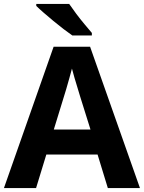

<svg xmlns="http://www.w3.org/2000/svg" viewBox="-20 -954 730 974"><path d="M527 0 475 -170H215L163 0H0L252 -717H437L690 0ZM387 -463Q382 -480 374 -506Q366 -532 358 -559Q350 -586 345 -606Q340 -586 331.5 -556.5Q323 -527 315.5 -500.5Q308 -474 304 -463L253 -297H439ZM331 -934Q346 -912 366.5 -884.5Q387 -857 408.5 -831.5Q430 -806 446 -787V-774H347Q328 -787 302.5 -806.5Q277 -826 250.5 -848Q224 -870 201 -890Q178 -910 164 -924V-934Z"/></svg>

Font: Noto Sans Cham
Style: Bold
Weight: 700
Version: Version 2.002